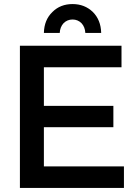

<svg xmlns="http://www.w3.org/2000/svg" viewBox="-20 -925 661 945"><path d="M78 -700V0H590V-106H196V-299H538V-404H196V-594H578V-700ZM196 -763H274C275 -782 281 -798 293 -811C305 -823 320 -829 337 -829C354 -829 369 -823 381 -811C393 -798 399 -782 400 -763H478C477 -806 463 -840 437 -866C410 -892 377 -905 337 -905C297 -905 264 -892 238 -866C211 -840 197 -806 196 -763Z"/></svg>

Font: Argentum Sans
Style: Regular
Weight: 400
Designer: Julieta Ulanovsky
Foundry: Julieta Ulanovsky
Version: Version 5.001;March 29, 2019;FontCreator 11.5.0.2425 64-bit